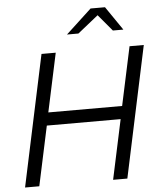

<svg xmlns="http://www.w3.org/2000/svg" viewBox="-60 -970 848 1021"><g transform="rotate(-5 363.5 -459.0)"><path d="M32 0ZM32 0 181 -700H257L190 -387H584L651 -700H727L578 0H502L570 -318H176L108 0ZM570 -791 496 -879 386 -791H325L462 -918H539L626 -791Z"/></g></svg>

Font: Red Hat Text
Style: Italic
Weight: 400
Italic angle: -12°
Designer: Pentagram / MCKL
Foundry: Pentagram / MCKL
Version: Version 1.005; Red Hat Text Italic